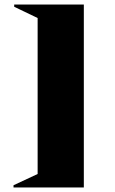

<svg xmlns="http://www.w3.org/2000/svg" viewBox="-20 -742 512 852"><path d="M352 -722V90H40V80L147 30V-662L43 -712V-722Z"/></svg>

Font: Cinzel Black
Style: Regular
Weight: 900
Designer: Natanael Gama
Version: Version 2.000